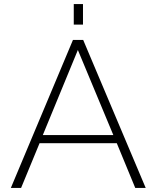

<svg xmlns="http://www.w3.org/2000/svg" viewBox="-20 -917 764 937"><path d="M360 -673 533 -258H189ZM640 0H691L386 -722H336L33 0H83L173 -218H550ZM385 -797V-897H340V-797Z"/></svg>

Font: Perun ExtraLight
Style: Regular
Weight: 200
Foundry: Copyright (c) Stefan Peev, Context Ltd, 2016
Version: Version 1.089